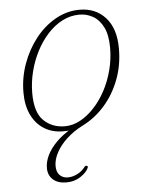

<svg xmlns="http://www.w3.org/2000/svg" viewBox="-50 -501 571 750"><g transform="rotate(-5 235.5 -126.0)"><path d="M290 -459.5Q352.5 -459.5 391.2 -416.8Q430 -374 430 -295Q430 -229 408.2 -172.8Q386.5 -116.5 348.8 -74Q311 -31.5 262.5 -7.5Q226 11 199 36.2Q172 61.5 157.8 88.5Q143.5 115.5 143.5 140.5Q143.5 164 155.8 176.5Q168 189 188 189Q205.5 189 223.8 180.2Q242 171.5 254 156Q257 152 259 150.8Q261 149.5 263.5 150Q266 150 267.8 152Q269.5 154 268 158Q260.5 176 236.2 192Q212 208 180.5 208Q147 208 128 191Q109 174 109 145.5Q109 121.5 121 96.2Q133 71 157.5 46Q182 21 220 -1L221 5.5Q205.5 7.5 198 7.8Q190.5 8 184.5 8Q143 8 111.2 -11.5Q79.5 -31 61.5 -67.8Q43.5 -104.5 43.5 -156Q43.5 -214 63 -268.2Q82.5 -322.5 116.5 -365.8Q150.5 -409 195.2 -434.2Q240 -459.5 290 -459.5ZM193.5 -11Q224.5 -11 254 -27Q283.5 -43 309.2 -70.8Q335 -98.5 354.5 -135.2Q374 -172 385 -214.5Q396 -257 396 -301Q396 -351 380.8 -381.8Q365.5 -412.5 340.8 -426.5Q316 -440.5 287.5 -440.5Q252 -440.5 220.5 -424.2Q189 -408 162.8 -379.2Q136.5 -350.5 117.5 -313.5Q98.5 -276.5 88 -234.8Q77.5 -193 77.5 -150.5Q77.5 -75 110.8 -43Q144 -11 193.5 -11Z"/></g></svg>

Font: Fraunces Thin
Style: Italic
Weight: 250
Italic angle: -16°
Version: Version 1.000;[b76b70a41]